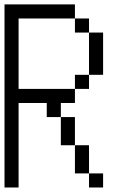

<svg xmlns="http://www.w3.org/2000/svg" viewBox="-20 -832 540 852"><path d="M0 -812.5H312.5V-750H62.5V-437.5H312.5V-375H250V-312.5H187.5V-375H62.5V0H0ZM375 -62.5H437.5V0H375V-62.5H312.5V-187.5H375ZM250 -312.5H312.5V-187.5H250ZM312.5 -500H375V-437.5H312.5ZM375 -687.5H437.5V-500H375ZM312.5 -750H375V-687.5H312.5Z"/></svg>

Font: HE실루아
Style: regular
Weight: 500
Monospace: yes
Designer: Taeyun An (WindowsTiger)
Version: v1